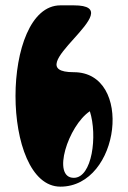

<svg xmlns="http://www.w3.org/2000/svg" viewBox="-20 -740 478 718"><path d="M206 -42C430 -42 480 -470 256 -470C32 -470 480 -720 256 -720H206C-18 -720 -18 -42 206 -42ZM256 -75C172 -75 235 -270 316 -324C345 -233 325 -75 256 -75ZM353 -388H356Z"/></svg>

Font: Digital Distortion
Style: Regular
Weight: 400
Version: Version 1